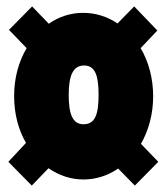

<svg xmlns="http://www.w3.org/2000/svg" viewBox="-20 -615 519 598"><path d="M6 -111 79 -37 131 -91C163 -69 200 -56 240 -56C279 -56 316 -68 348 -90L400 -37L473 -111L419 -167C443 -209 457 -260 457 -315C457 -371 443 -423 418 -465L470 -520L398 -595L346 -542C315 -563 278 -575 239 -575C200 -575 163 -563 132 -541L80 -595L8 -522L63 -465C38 -423 24 -372 24 -316C24 -261 37 -211 61 -170ZM194 -319C194 -377 206 -411 242 -411C278 -411 287 -376 287 -320C287 -260 277 -228 240 -228C206 -228 194 -260 194 -319Z"/></svg>

Font: Blinker Headline
Style: Regular
Weight: 900
Width: 4
Designer: Juergen Huber
Foundry: supertype
Version: Version 1.015;PS 1.15;hotconv 1.0.88;makeotf.lib2.5.647800